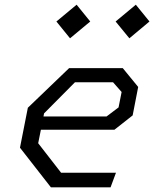

<svg xmlns="http://www.w3.org/2000/svg" viewBox="-20 -797 660 817"><path d="M196.5 0H450.5L473.5 -62H240L142.5 -187.5L154 -245H467L544.5 -306L568 -427L502.5 -507H274L98.5 -338.5L65 -168.5ZM165 -301.5 167.5 -314.5 299 -447H461L497.5 -405.5L484.5 -340L433.5 -301.5ZM220 -705.5 278 -634 364 -705.5 306 -777ZM472 -705.5 530.5 -634 616 -705.5 558 -777Z"/></svg>

Font: Monaspace Krypton Light
Style: Italic
Weight: 300
Italic angle: -11°
Designer: Riley Cran & the Lettermatic Team
Foundry: Lettermatic
Version: Version 1.101 (Monaspace Krypton)